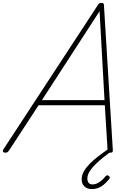

<svg xmlns="http://www.w3.org/2000/svg" viewBox="-63 -1035 915 1319"><path d="M-26 14Q-37 14 -41.5 8Q-46 2 -39 -10L611 -1003Q615 -1009 619.5 -1012Q624 -1015 633 -1015Q643 -1015 647 -1011.5Q651 -1008 651 -1000L712 -5Q713 6 709 10Q705 14 695 14Q685 14 681 10Q677 6 676 -4L657 -312H202L-1 -1Q-7 7 -12.5 10.5Q-18 14 -26 14ZM225 -347H655L621 -958ZM567 264Q536 264 517 245.5Q498 227 498 197Q498 169 513 142.5Q528 116 553 90.5Q578 65 610.5 40Q643 15 678 -9L709 -5V0Q680 20 650 43.5Q620 67 594 92.5Q568 118 552.5 143Q537 168 537 191Q537 209 545.5 220.5Q554 232 573 232Q595 232 617.5 217.5Q640 203 663 175Q668 170 674 169Q680 168 685 175Q692 180 691.5 185Q691 190 686 196Q669 217 651 232.5Q633 248 612 256Q591 264 567 264Z"/></svg>

Font: Playwrite MX Thin
Style: Regular
Weight: 250
Designer: Veronika Burian, José Scaglione
Foundry: TypeTogether
Version: Version 1.002